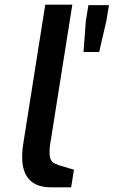

<svg xmlns="http://www.w3.org/2000/svg" viewBox="-20 -803 487 823"><path d="M80 -189 174 -783H290L198 -203Q193 -177 192.5 -159Q192 -141 194 -130Q196 -119 202 -112Q208 -105 214.5 -102Q221 -99 232 -95Q294 -76 297 -76L285 0H199Q50 0 80 -189ZM338 -580 348 -714 359 -781H447L436 -714L405 -580Z"/></svg>

Font: Exo
Style: DemiBoldItalic
Weight: 600
Designer: Natanael Gama
Version: Version 1